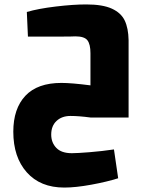

<svg xmlns="http://www.w3.org/2000/svg" viewBox="-20 -530 660 866"><path d="M211 77Q211 113 234 137Q257 161 304 161Q328 161 384 156.5Q440 152 494 144L513 274Q463 290 392 303Q321 316 270 316Q162 316 101 247.5Q40 179 40 64Q40 -40 94.5 -98Q149 -156 257 -156Q303 -156 388 -145V-290Q388 -330 374.5 -348Q361 -366 320 -366Q304 -365 258 -365H160H106L101 -476Q152 -491 231 -500.5Q310 -510 369 -510Q443 -510 484.5 -491Q526 -472 542.5 -437.5Q559 -403 560 -349V0H388Q336 -7 298 -7Q259 -7 235 15.5Q211 38 211 77Z"/></svg>

Font: Cairo Black
Style: Regular
Weight: 900
Designer: Mohamed Gaber, the designers of Titillium
Foundry: Kief Type Foundry
Version: Version 2.009; ttfautohint (v1.5.33-1714) -l 8 -r 50 -G 200 